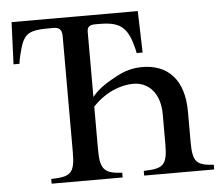

<svg xmlns="http://www.w3.org/2000/svg" viewBox="-49 -717 901 773"><g transform="rotate(-5 401.5 -331.0)"><path d="M786 0V-19C716 -23 701 -38 701 -119V-241C701 -372 635 -436 533 -436C494 -436 461 -426 431 -410C399 -393 355 -369 327 -333V-596C327 -617 337 -624 362 -624H371C442 -624 483 -613 506 -534C510 -520 515 -502 516 -494H540L535 -662H25L18 -492H42C44 -506 46 -518 49 -529C69 -610 83 -624 176 -624H191C214 -624 225 -614 225 -588V-119C225 -32 207 -21 129 -19V0H416V-19C346 -23 327 -38 327 -119V-294C379 -350 443 -372 491 -372C552 -372 599 -326 599 -239V-119C599 -32 581 -21 503 -19V0Z"/></g></svg>

Font: XITS Math
Style: Regular
Weight: 400
Designer: MicroPress Inc., with final additions and corrections provided by Coen Hoffman, Elsevier (retired)
Version: Version 1.108